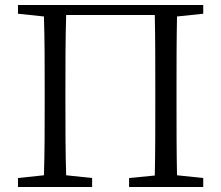

<svg xmlns="http://www.w3.org/2000/svg" viewBox="-20 -749 886 769"><path d="M794 -694V-729H52V-694L156 -683C159 -587 159 -489 159 -392V-337C159 -239 159 -142 156 -47L52 -36V0H349V-36L245 -47C242 -143 242 -240 242 -337V-392C242 -493 242 -592 245 -689H600C602 -591 602 -491 602 -392V-337C602 -239 602 -142 600 -46L497 -36V0H794V-36L689 -47C687 -143 687 -241 687 -337V-392C687 -491 687 -588 689 -683Z"/></svg>

Font: Source Han Serif K
Style: Regular
Weight: 400
Designer: Ryoko NISHIZUKA 西塚涼子 (kana & ideographs); Frank Grießhammer (Latin, Greek & Cyrillic); Wenlong ZHANG 张文龙 (bopomofo); San
Foundry: Adobe Systems Incorporated
Version: Version 1.001;PS 1.001;hotconv 16.6.54;makeotf.lib2.5.65590